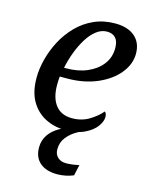

<svg xmlns="http://www.w3.org/2000/svg" viewBox="-116 -621 725 921"><g transform="rotate(15 246.5 -160.5)"><path d="M238 10Q185 10 140.5 -13Q96 -36 69.5 -81.5Q43 -127 43 -197Q43 -241 55.5 -289.5Q68 -338 92 -383.5Q116 -429 152 -466Q188 -503 235.5 -524.5Q283 -546 341 -546Q404 -546 439 -515.5Q474 -485 474 -431Q474 -379 436.5 -333Q399 -287 333.5 -259Q268 -231 184 -231H149Q148 -220 147.5 -209.5Q147 -199 147 -189Q147 -125 175 -89Q203 -53 257 -53Q305 -53 342.5 -76Q380 -99 401 -125Q411 -118 411 -100Q411 -78 392.5 -52.5Q374 -27 336 -8.5Q298 10 238 10ZM168 -277Q227 -277 272.5 -296.5Q318 -316 344.5 -350.5Q371 -385 371 -431Q371 -465 356 -481.5Q341 -498 313 -498Q285 -498 260 -478.5Q235 -459 215 -426.5Q195 -394 180.5 -355Q166 -316 158 -277ZM258 225Q203 225 172 198.5Q141 172 141 123Q141 87 160 59.5Q179 32 212.5 13.5Q246 -5 290 -15H347Q324 -8 296 8Q268 24 248 49Q228 74 228 109Q228 134 244 148.5Q260 163 285 163Q299 163 315 161Q331 159 350 155L338 209Q321 216 300.5 220.5Q280 225 258 225Z"/></g></svg>

Font: Noto Serif
Style: Italic
Weight: 400
Italic angle: -12°
Designer: Monotype Design Team
Foundry: Monotype Imaging Inc.
Version: Version 2.013